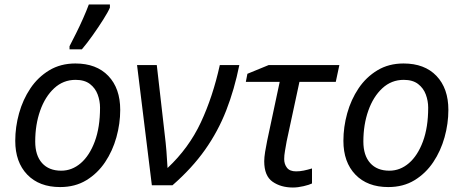

<svg xmlns="http://www.w3.org/2000/svg" viewBox="-20 -826 2066 856"><path d="M248 8Q155 8 101.5 -47.5Q48 -103 48 -198Q48 -260 65 -321Q82 -382 115.5 -432Q149 -482 199.5 -512.5Q250 -543 316 -543Q410 -543 463 -487.5Q516 -432 516 -336Q516 -275 499 -214Q482 -153 448.5 -103Q415 -53 365 -22.5Q315 8 248 8ZM253 -65Q301 -65 340 -98.5Q379 -132 402.5 -195Q426 -258 426 -346Q426 -376 415.5 -404.5Q405 -433 381 -451.5Q357 -470 317 -470Q262 -470 221.5 -432.5Q181 -395 159 -332.5Q137 -270 137 -195Q137 -133 167.5 -99Q198 -65 253 -65ZM290 -606V-620Q303 -645 319.5 -678Q336 -711 351 -745Q366 -779 376 -806H470V-792Q462 -773 440.5 -739Q419 -705 393.5 -669Q368 -633 345 -606Z M657 0 591 -536H679L714 -230Q719 -190 722 -152.5Q725 -115 727 -77Q822 -166 875.5 -280.5Q929 -395 960 -536H1047Q1025 -427 988.5 -333.5Q952 -240 894 -158Q836 -76 749 0Z M1286 10Q1232 10 1195 -16Q1158 -42 1158 -107Q1158 -124 1162 -149Q1166 -174 1171 -198L1227 -461H1076L1083 -497L1178 -536H1493L1477 -461H1315L1258 -196Q1254 -173 1250.5 -153Q1247 -133 1247 -117Q1247 -94 1259.5 -78Q1272 -62 1300 -62Q1317 -62 1334 -65.5Q1351 -69 1371 -75V-8Q1359 -2 1333.5 4Q1308 10 1286 10Z M1711 8Q1618 8 1564.5 -47.5Q1511 -103 1511 -198Q1511 -260 1528 -321Q1545 -382 1578.5 -432Q1612 -482 1662.5 -512.5Q1713 -543 1779 -543Q1873 -543 1926 -487.5Q1979 -432 1979 -336Q1979 -275 1962 -214Q1945 -153 1911.5 -103Q1878 -53 1828 -22.5Q1778 8 1711 8ZM1716 -65Q1764 -65 1803 -98.5Q1842 -132 1865.5 -195Q1889 -258 1889 -346Q1889 -376 1878.5 -404.5Q1868 -433 1844 -451.5Q1820 -470 1780 -470Q1725 -470 1684.5 -432.5Q1644 -395 1622 -332.5Q1600 -270 1600 -195Q1600 -133 1630.5 -99Q1661 -65 1716 -65Z"/></svg>

Font: Manna Sans
Style: Italic
Weight: 400
Italic angle: -12°
Designer: Monotype Design Team
Foundry: Monotype Imaging Inc.
Version: Version 2.001.1; ttfautohint (v1.8.2)